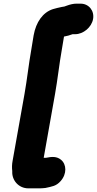

<svg xmlns="http://www.w3.org/2000/svg" viewBox="-20 -842 530 1050"><path d="M421 -822H398C382 -822 364 -818 345 -811C336 -807 329 -805 318 -804C300 -800 285 -797 269 -792C214 -774 177 -721 164 -649L151 -570C137 -492 128 -406 114 -328L49 37C45 57 45 77 47 93V97C45 144 82 188 135 188H198C207 188 217 187 228 186C264 178 287 176 311 149C347 109 344 57 314 32C291 13 265 14 231 21H219L281 -328C295 -406 304 -492 318 -570L330 -642C349 -646 359 -648 377 -655H391C436 -655 481 -693 489 -738C497 -783 466 -822 421 -822Z"/></svg>

Font: Blanket
Style: BlkObl
Weight: 900
Foundry: Cannot Into Space Fonts
Version: Version 0.9